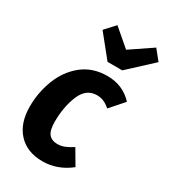

<svg xmlns="http://www.w3.org/2000/svg" viewBox="-200 -905 899 1019"><g transform="rotate(30 249.5 -395.5)"><path d="M459 -481 386 -398Q365 -416 346 -424Q327 -432 305 -432Q239 -432 209.5 -360.5Q180 -289 180 -198Q180 -145 198 -123.5Q216 -102 250 -102Q273 -102 293.5 -110Q314 -118 342 -136L396 -44Q319 17 228 17Q133 17 79 -41.5Q25 -100 25 -202Q25 -289 56 -368.5Q87 -448 149.5 -498Q212 -548 302 -548Q397 -548 459 -481ZM450 -808 499 -747 354 -613H264L156 -747L212 -808L317 -718Z"/></g></svg>

Font: Fira Sans Condensed
Style: Bold Italic
Weight: 700
Width: 3
Italic angle: -8°
Designer: Carrois Corporate & Edenspiekermann AG
Foundry: Carrois Corporate GbR & Edenspiekermann AG
Version: Version 4.203